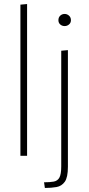

<svg xmlns="http://www.w3.org/2000/svg" viewBox="-20 -771 441 950"><path d="M81 -748 114 -751V0H81ZM300 -642Q287 -642 278 -650Q269 -658 269 -671Q269 -685 278 -693.5Q287 -702 300 -702Q312 -702 321.5 -693.5Q331 -685 331 -671Q331 -658 321.5 -650Q312 -642 300 -642ZM202 159 198 131Q227 131 246 127.5Q265 124 274 107.5Q283 91 283 52V-520L316 -523V54Q316 107 300.5 128.5Q285 150 259.5 154.5Q234 159 202 159Z"/></svg>

Font: Murecho ExtraLight
Style: Regular
Weight: 200
Designer: Neil Summerour
Foundry: Positype
Version: Version 1.010; ttfautohint (v1.8.3)